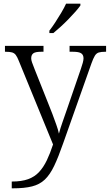

<svg xmlns="http://www.w3.org/2000/svg" viewBox="-20 -786 598 1046"><path d="M44 203Q98 203 133.5 190Q169 177 193 151Q217 125 235 87.5Q253 50 269 1L83 -453Q74 -476 66 -486.5Q58 -497 45.5 -500.5Q33 -504 10 -504H7V-536H217V-504H204Q173 -504 161.5 -495.5Q150 -487 150 -468Q150 -459 154.5 -446Q159 -433 169 -408L243 -222Q254 -196 265.5 -165Q277 -134 287 -106Q297 -78 301 -58Q309 -88 320.5 -120.5Q332 -153 345 -191L421 -412Q427 -429 431 -444Q435 -459 435 -468Q435 -487 422.5 -495.5Q410 -504 378 -504H359V-536H558V-504H554Q531 -504 518 -500Q505 -496 496.5 -482Q488 -468 478 -440L324 -5Q298 70 275 118Q252 166 224 192.5Q196 219 154.5 229.5Q113 240 50 240H44ZM249 -619Q264 -638 281 -664Q298 -690 314 -717Q330 -744 340 -766H418V-756Q409 -743 391.5 -723Q374 -703 352.5 -681Q331 -659 309.5 -639.5Q288 -620 271 -606H249Z"/></svg>

Font: Noto Serif Khmer Light
Style: Regular
Weight: 300
Version: Version 2.003